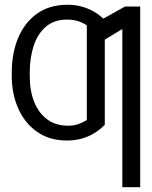

<svg xmlns="http://www.w3.org/2000/svg" viewBox="-20 -573 630 797"><path d="M260.3 -51.3Q284.7 -50.8 304 -57.4Q323.2 -64 340.3 -74.7V-298.8H415V-55.2Q395 -34.7 371.1 -20Q347.2 -5.4 318.8 2.4Q290.5 10.3 257.3 10.3Q185.1 10.3 133.8 -25.9Q82.5 -62 55.7 -122.8Q28.8 -183.6 28.8 -257.3V-271Q28.8 -352.1 55.4 -415.8Q82 -479.5 133.8 -516.4Q185.5 -553.2 260.3 -553.2Q292.5 -553.2 320.3 -545.4Q348.1 -537.6 372.1 -523.4Q396 -509.3 415 -489.3V-239.3L340.3 -239.7V-467.8Q323.7 -479 303.5 -485.4Q283.2 -491.7 258.3 -491.7Q204.6 -491.7 170.2 -461.9Q135.7 -432.1 119.6 -382.3Q103.5 -332.5 103.5 -271V-257.3Q103.5 -194.3 122.8 -147.9Q142.1 -101.6 177.5 -76.4Q212.9 -51.3 260.3 -51.3ZM562 -545.9V204.1H487.8V-452.6L380.9 -387.7V-480L499 -545.9Z"/></svg>

Font: Inter 17pt Light
Style: Regular
Weight: 300
Version: Version 4.001;git-66647c0bb